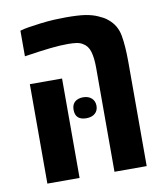

<svg xmlns="http://www.w3.org/2000/svg" viewBox="-75 -702 657 765"><g transform="rotate(-10 253.5 -320.0)"><path d="M326.7 0V-420.9Q326.7 -460.4 319.3 -485.8Q312 -511.2 292 -522.5Q281.7 -529.3 267.1 -531.5Q252.4 -533.7 231.9 -533.7Q200.2 -533.7 161.4 -529.5Q122.6 -525.4 55.2 -515.1V-618.7Q69.3 -623 90.3 -626.5Q111.3 -629.9 138.7 -633.3Q170.4 -637.2 195.1 -638.4Q219.7 -639.6 241.2 -639.6Q292 -639.6 320.3 -635.3Q348.6 -630.9 370.6 -621.1Q381.8 -616.2 391.1 -611.1Q400.4 -606 408.2 -599.1Q441.4 -572.3 449.2 -529.3Q457 -486.3 457 -420.4V0ZM55.2 0V-402.3H185.5V0ZM253.9 -229.5Q209 -229.5 209 -271.5Q209 -292 221.2 -303Q233.4 -314 254.9 -314Q276.4 -314 289.1 -302.2Q301.8 -290.5 301.8 -271.5Q301.8 -252 288.8 -240.7Q275.9 -229.5 253.9 -229.5Z"/></g></svg>

Font: Open Sans Condensed
Style: Regular
Weight: 400
Width: 3
Designer: Monotype Design Team
Foundry: Monotype Imaging Inc.
Version: Version 3.000